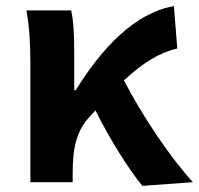

<svg xmlns="http://www.w3.org/2000/svg" viewBox="-20 -594 649 626"><path d="M444 12 609 0C531 -85 441 -222 384 -332C447 -390 499 -422 558 -436L547 -574C419 -552 311 -436 227 -300H222V-423C222 -475 220 -526 212 -560H66C77 -503 79 -437 79 -393V0H217V-33C217 -114 231 -169 271 -212L291 -234C342 -134 397 -46 444 12Z"/></svg>

Font: Noto Sans Mono CJK TC
Style: Bold
Weight: 700
Designer: Ryoko NISHIZUKA 西塚涼子 (kana, bopomofo & ideographs); Paul D. Hunt (Latin, Greek & Cyrillic); Sandoll Communications 산돌커뮤니
Foundry: Adobe
Version: Version 2.004;hotconv 1.0.118;makeotfexe 2.5.65603